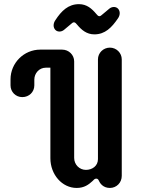

<svg xmlns="http://www.w3.org/2000/svg" viewBox="-20 -905 705 934"><path d="M514.6 -673.3C482.4 -673.3 456.5 -647.5 456.5 -616.2V-130.9C456.5 -98.1 429.2 -78.6 397.9 -78.6C366.2 -78.6 340.8 -104.5 340.8 -136.7V-606.4C340.8 -637.7 314.9 -663.6 282.2 -663.6H175.8C96.2 -663.6 31.2 -598.6 31.2 -519V-489.7C31.2 -457.5 56.6 -432.6 88.4 -432.6C121.6 -432.6 147 -457.5 147 -489.7V-517.6C147 -548.8 170.9 -575.7 202.6 -575.7H225.1V-135.3C225.1 -55.7 282.2 9.3 353 9.3C390.1 9.3 411.6 -7.3 429.7 -23.9C435.5 -29.8 440.4 -36.1 448.2 -36.1C456.5 -36.1 459.5 -29.3 461.9 -23.9C465.8 -15.6 480 9.3 514.6 9.3C546.4 9.3 572.3 -16.1 572.3 -49.3V-616.2C572.3 -647.5 546.4 -673.3 514.6 -673.3ZM481.4 -837.4C472.2 -829.6 468.8 -826.2 463.4 -826.2C457 -826.2 453.1 -832 448.2 -837.4C426.8 -862.8 402.3 -884.8 364.3 -884.8C312 -884.8 278.8 -852.1 249.5 -807.1C238.8 -792 237.3 -772.5 249 -759.8C260.3 -748 279.3 -749.5 291.5 -759.8L321.8 -785.2C331.1 -793 334 -796.4 339.8 -796.4C346.2 -796.4 350.1 -790.5 355 -785.2C376 -759.8 401.4 -737.8 439 -737.8C491.2 -737.8 523.4 -771 553.7 -815.4C564.5 -830.6 565.9 -850.1 554.2 -862.8C543 -874.5 523.9 -873 511.7 -862.8Z"/></svg>

Font: Supermercado One
Style: Regular
Weight: 400
Designer: James Grieshaber
Foundry: James Grieshaber
Version: Version 1.002